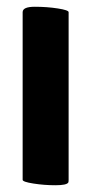

<svg xmlns="http://www.w3.org/2000/svg" viewBox="-20 -532 268 568"><path d="M47 0V-496Q47 -512 83 -512Q119 -512 151 -507Q183 -502 183 -496V0Q183 6 182 8Q177 16 144 16Q111 16 79 11Q47 6 47 0Z"/></svg>

Font: Chau Philomene One
Style: Regular
Weight: 400
Designer: Vicente Lamonaca
Foundry: TipoType
Version: Version 1.002